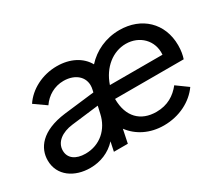

<svg xmlns="http://www.w3.org/2000/svg" viewBox="-102 -773 1164 1015"><g transform="rotate(-30 480.0 -265.5)"><path d="M926 -318C926 -454 830 -543 696 -543C612 -543 540 -508 490 -453C459 -509 395 -543 314 -543C226 -543 145 -501 102 -436L173 -386C203 -430 251 -458 306 -458C381 -458 433 -410 416 -340L413 -326L227 -304C75 -285 24 -209 24 -135C24 -41 105 12 200 12C262 12 320 -11 362 -57L350 0H435L452 -82C495 -24 565 12 650 12C745 12 826 -31 871 -95L802 -145C767 -101 720 -70 651 -70C556 -70 495 -129 495 -239H914C921 -260 926 -285 926 -318ZM829 -316H508C539 -408 611 -463 689 -463C772 -463 836 -401 829 -316ZM388 -210C370 -126 305 -66 216 -66C156 -66 119 -94 119 -140C119 -192 166 -226 232 -234L398 -254Z"/></g></svg>

Font: Plus Jakarta Text
Style: Italic
Weight: 400
Italic angle: -12°
Designer: Gumpita Rahayu
Foundry: Tokotype Studio
Version: Version 1.000;hotconv 1.0.109;makeotfexe 2.5.65596